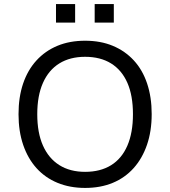

<svg xmlns="http://www.w3.org/2000/svg" viewBox="-20 -914 836 943"><path d="M398 9Q323 9 262.5 -16Q202 -41 159.5 -88Q117 -135 94 -202Q71 -269 71 -353Q71 -437 93.5 -503.5Q116 -570 159 -617Q202 -664 262 -689Q322 -714 398 -714Q474 -714 534 -689Q594 -664 637 -617.5Q680 -571 702.5 -504Q725 -437 725 -354Q725 -270 702 -203Q679 -136 636.5 -88.5Q594 -41 534 -16Q474 9 398 9ZM398 -70Q473 -70 525.5 -102.5Q578 -135 605.5 -198.5Q633 -262 633 -353Q633 -445 605.5 -507.5Q578 -570 525.5 -602.5Q473 -635 398 -635Q324 -635 271.5 -602.5Q219 -570 191 -507Q163 -444 163 -353Q163 -262 191 -199Q219 -136 271.5 -103Q324 -70 398 -70ZM445 -803V-894H539V-803ZM255 -803V-894H349V-803Z"/></svg>

Font: Nunito Sans 9pt
Style: Regular
Weight: 400
Version: Version 3.101;gftools[0.9.27]